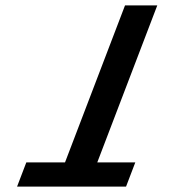

<svg xmlns="http://www.w3.org/2000/svg" viewBox="-20 -687 642 707"><path d="M559.1 -667H440.3L219.4 -89H76.9L42.9 0H444.2L478.2 -89H338.2Z"/></svg>

Font: Din Kursivschrift
Style: Extended Italic
Weight: 400
Version: Version 1.089